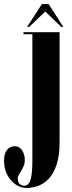

<svg xmlns="http://www.w3.org/2000/svg" viewBox="-81 -683 359 952"><path d="M51 249Q21 249 -4.5 231.2Q-30 213.5 -45.5 182.8Q-61 152 -61 114.5Q-61 79 -46.2 60.5Q-31.5 42 -7.5 42Q15 42 28.5 62.2Q42 82.5 42 111.5Q42 130 33.2 147.2Q24.5 164.5 15.8 178.2Q7 192 7 202Q7 222 17.5 230Q28 238 38.5 238Q61 238 70.2 208.8Q79.5 179.5 79.5 113V-513.5H35.5V-523.5H214.5V20.5Q214.5 90 199.2 134.8Q184 179.5 159.5 204.5Q135 229.5 106.2 239.2Q77.5 249 51 249ZM53.5 -549.5 127 -663H160L233 -549.5H223L143.5 -626L63.5 -549.5Z"/></svg>

Font: Imbue 100pt ExtraBold
Style: Regular
Weight: 800
Designer: Tyler Finck
Foundry: Etcetera Type Company
Version: Version 1.102; ttfautohint (v1.8.3)